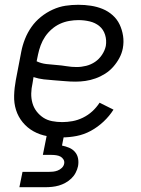

<svg xmlns="http://www.w3.org/2000/svg" viewBox="-20 -562 590 802"><path d="M239 12Q207 12 176.5 6.5Q146 1 120 -13.5Q94 -28 75 -51Q56 -74 47 -102.5Q38 -131 39 -163Q40 -195 46 -227L69 -347Q74 -373 84.5 -399.5Q95 -426 111.5 -449.5Q128 -473 151 -491.5Q174 -510 200.5 -522Q227 -534 253.5 -538Q280 -542 307 -542Q334 -542 360 -538Q386 -534 409 -524.5Q432 -515 450.5 -498.5Q469 -482 479.5 -460Q490 -438 494 -412.5Q498 -387 493 -360Q489 -339 478.5 -319.5Q468 -300 453 -283Q438 -266 419 -254Q400 -242 379 -234.5Q358 -227 337 -224Q316 -221 296 -221Q273 -221 251.5 -223Q230 -225 207.5 -226.5Q185 -228 163 -230.5Q141 -233 120 -240L116 -215Q111 -193 110.5 -172Q110 -151 115.5 -131.5Q121 -112 133 -96.5Q145 -81 161 -70.5Q177 -60 197.5 -56Q218 -52 240 -52Q261 -52 283 -56Q305 -60 326.5 -70.5Q348 -81 365.5 -97Q383 -113 396 -133L454 -104Q437 -77 412.5 -54Q388 -31 359.5 -15.5Q331 0 300 6Q269 12 239 12ZM300 -282Q320 -282 340 -287Q360 -292 377 -303.5Q394 -315 406 -333Q418 -351 422 -370Q426 -394 419 -416.5Q412 -439 395 -453Q378 -467 355 -472.5Q332 -478 308 -478Q289 -478 269 -474.5Q249 -471 230.5 -462.5Q212 -454 196 -440Q180 -426 168.5 -409Q157 -392 150 -373Q143 -354 139 -335L133 -306Q152 -297 173.5 -294.5Q195 -292 216 -290.5Q237 -289 258 -285.5Q279 -282 300 -282ZM61 220 74 156H182Q192 156 201.5 155Q211 154 220.5 150.5Q230 147 238 139.5Q246 132 248 122Q250 112 245 104Q240 96 232.5 92Q225 88 215 86.5Q205 85 195 85H159L176 0H248L239 46Q254 49 268.5 55Q283 61 293 72.5Q303 84 306 99.5Q309 115 306 132Q303 146 296 159.5Q289 173 278 183.5Q267 194 253.5 201.5Q240 209 226 213Q212 217 197.5 218.5Q183 220 169 220Z"/></svg>

Font: Lode
Style: Italic
Weight: 400
Italic angle: -11°
Monospace: yes
Designer: Belleve Invis
Foundry: Belleve Invis
Version: Version 29.2.0; ttfautohint (v1.8.3)